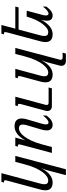

<svg xmlns="http://www.w3.org/2000/svg" viewBox="864 -1620 955 2722"><g transform="rotate(-90 1341.0 -258.5)"><path d="M302.7 198.7H219.2L289.1 -67.4Q293.5 -82 301.5 -105Q309.6 -127.9 319.8 -152.8Q296.4 -107.9 271.5 -76.9Q246.6 -45.9 220.7 -26.4Q194.8 -6.8 168.7 2Q142.6 10.7 116.7 10.7Q86.9 10.7 65.7 3.7Q44.4 -3.4 30.8 -16.6Q17.1 -29.8 10.7 -48.6Q4.4 -67.4 4.4 -90.8Q4.4 -124 15.1 -162.6L141.1 -630.9Q143.6 -641.1 145 -648.7Q146.5 -656.2 146.5 -661.6Q146.5 -671.9 141.8 -675.5Q137.2 -679.2 128.4 -679.2H114.7L124.5 -715.8H248L100.1 -165.5Q90.3 -130.4 90.3 -106.4Q90.3 -78.6 103.5 -64.9Q116.7 -51.3 146 -51.3Q168.9 -51.3 198.2 -69.3Q227.5 -87.4 258.1 -126.7Q288.6 -166 317.9 -228.3Q347.2 -290.5 370.6 -378.4L407.7 -518.6H492.2Z M649.9 -433.6Q652.3 -443.8 653.8 -451.4Q655.3 -459 655.3 -464.4Q655.3 -474.6 650.6 -478.3Q646 -481.9 637.2 -481.9H623.5L633.3 -518.6H752.4L711.9 -375Q755.4 -456.1 806.6 -492.7Q857.9 -529.3 909.7 -529.3Q968.8 -529.3 995.8 -502.7Q1022.9 -476.1 1022.9 -428.7Q1022.9 -396 1011.2 -356L953.1 -157.2Q949.2 -143.1 944.1 -122.8Q939 -102.5 939 -84.5Q939 -64.9 945.8 -56.2Q952.6 -47.4 965.3 -47.4Q975.6 -47.4 988.5 -54Q1001.5 -60.5 1014.9 -71.5Q1028.3 -82.5 1041.3 -97.2Q1054.2 -111.8 1064.5 -128.4V-77.1Q1031.7 -31.7 999.5 -10.5Q967.3 10.7 932.1 10.7Q915.5 10.7 901.1 5.6Q886.7 0.5 876.2 -9.5Q865.7 -19.5 859.6 -34.4Q853.5 -49.3 853.5 -68.8Q853.5 -89.8 856.9 -109.9Q860.4 -129.9 866.2 -149.4L926.3 -353Q931.6 -371.1 934.3 -386Q937 -400.9 937 -413.1Q937 -467.3 880.4 -467.3Q857.4 -467.3 828.1 -449.2Q798.8 -431.2 768.3 -391.8Q737.8 -352.5 708.5 -290.3Q679.2 -228 655.8 -140.1L618.7 0H534.2Z M1331.5 -518.6 1215.3 -85Q1213.9 -80.6 1213.9 -75.2Q1213.9 -64.5 1220.9 -55.4Q1228 -46.4 1245.6 -46.4H1462.4L1450.2 0H1196.3Q1179.2 0 1166.3 -5.4Q1153.3 -10.7 1145 -19.5Q1136.7 -28.3 1132.6 -40Q1128.4 -51.8 1128.4 -64.5Q1128.4 -74.7 1131.3 -85L1225.1 -433.6Q1230.5 -454.1 1230.5 -463.9Q1230.5 -474.6 1225.6 -478.3Q1220.7 -481.9 1211.9 -481.9H1198.2L1208 -518.6Z M1819.8 -67.4Q1824.2 -82 1832.3 -105Q1840.3 -127.9 1850.6 -152.8Q1827.1 -107.9 1802.2 -76.9Q1777.3 -45.9 1751.5 -26.4Q1725.6 -6.8 1699.5 2Q1673.3 10.7 1647.5 10.7Q1617.7 10.7 1596.4 3.7Q1575.2 -3.4 1561.5 -16.6Q1547.9 -29.8 1541.5 -48.6Q1535.2 -67.4 1535.2 -90.8Q1535.2 -124 1545.9 -162.6L1619.1 -433.6Q1621.6 -443.8 1623 -451.4Q1624.5 -459 1624.5 -464.4Q1624.5 -474.6 1619.9 -478.3Q1615.2 -481.9 1606.4 -481.9H1592.8L1602.5 -518.6H1726.1L1630.9 -165.5Q1621.1 -130.4 1621.1 -106.4Q1621.1 -78.6 1634.3 -64.9Q1647.5 -51.3 1676.8 -51.3Q1699.7 -51.3 1729 -69.3Q1758.3 -87.4 1788.8 -126.7Q1819.3 -166 1848.6 -228.3Q1877.9 -290.5 1901.4 -378.4L1938.5 -518.6H2022.9L1856 113.8Q1854.5 118.2 1854.5 123.5Q1854.5 133.8 1861.3 143.1Q1868.2 152.3 1886.2 152.3H1955.6L1943.4 198.7H1836.9Q1819.8 198.7 1806.9 193.4Q1793.9 188 1785.6 179.2Q1777.3 170.4 1773.2 158.7Q1769 147 1769 134.3Q1769 124 1772 113.8Z M2597.7 -472.2H2283.7L2201.7 -165.5Q2192.4 -131.8 2192.4 -106.4Q2192.4 -78.6 2205.3 -64.9Q2218.3 -51.3 2247.6 -51.3Q2274.4 -51.3 2304.9 -73Q2335.4 -94.7 2365 -134.8Q2394.5 -174.8 2421.1 -231.2Q2447.8 -287.6 2466.8 -357.4H2550.8L2497.6 -157.2Q2495.6 -150.4 2493.2 -141.4Q2490.7 -132.3 2488.5 -122.8Q2486.3 -113.3 2484.9 -103.3Q2483.4 -93.3 2483.4 -84.5Q2483.4 -68.8 2489.5 -58.1Q2495.6 -47.4 2512.2 -47.4Q2518.6 -47.4 2529.5 -52.5Q2540.5 -57.6 2554 -67.9Q2567.4 -78.1 2581.5 -93.3Q2595.7 -108.4 2608.9 -128.4V-77.1Q2594.2 -58.1 2579.3 -42Q2564.5 -25.9 2549.1 -14.2Q2533.7 -2.4 2517.8 4.2Q2502 10.7 2485.4 10.7Q2463.4 10.7 2448.5 4.4Q2433.6 -2 2424.8 -12.7Q2416 -23.4 2412.4 -38.1Q2408.7 -52.7 2408.7 -68.8Q2408.7 -89.8 2412.1 -111.6Q2415.5 -133.3 2421.4 -152.8Q2397.9 -107.9 2373 -76.9Q2348.1 -45.9 2322.3 -26.4Q2296.4 -6.8 2270.3 2Q2244.1 10.7 2218.3 10.7Q2188.5 10.7 2167.2 3.7Q2146 -3.4 2132.3 -16.6Q2118.7 -29.8 2112.3 -48.6Q2106 -67.4 2106 -90.8Q2106 -106.9 2108.6 -124.8Q2111.3 -142.6 2116.7 -162.6L2242.2 -630.9Q2247.6 -651.4 2247.6 -661.1Q2247.6 -671.9 2242.7 -675.5Q2237.8 -679.2 2229 -679.2H2215.3L2225.1 -715.8H2348.6L2295.9 -518.6H2609.9Z"/></g></svg>

Font: Arian AMU Serif
Style: Italic
Weight: 400
Italic angle: -15°
Designer: Ruben Hakobyan (Tarumian)
Foundry: Ruben Hakobyan (Tarumian)
Version: Version 1.002